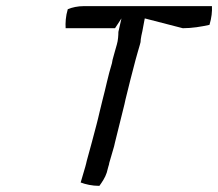

<svg xmlns="http://www.w3.org/2000/svg" viewBox="-20 -617 711 626"><path d="M201 -587C194 -564 193 -542 194 -525H355L376 -557L366 -513C366 -503 365 -485 361 -472C356 -456 352 -439 347 -422L345 -411C332 -369 325 -331 314 -290C307 -264 302 -238 295 -212C285 -172 274 -134 263 -93C262 -90 260 -78 258 -73L243 -22C259 -16 280 -11 304 -11C312 -22 323 -38 328 -54L333 -73C334 -77 336 -81 336 -85C341 -102 347 -123 352 -140L355 -153C365 -194 376 -237 386 -278L389 -292C399 -335 411 -379 422 -422C427 -439 431 -455 436 -471C438 -477 439 -482 439 -489L441 -501C446 -521 448 -539 452 -557L576 -525C606 -525 636 -530 663 -536C670 -559 672 -580 671 -597H253C234 -597 215 -593 201 -587Z"/></svg>

Font: SolarCharger
Style: 552
Weight: 400
Designer: Mew Too
Foundry: Cannot Into Space Fonts/KineticPlasma Fonts
Version: Version 1.100